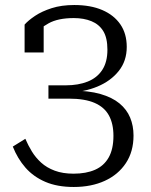

<svg xmlns="http://www.w3.org/2000/svg" viewBox="-20 -671 600 765"><path d="M265 -310 299 -294V-319L250 -302Q315 -304 368 -326Q421 -348 453 -388Q485 -428 485 -484Q485 -537 459.5 -574Q434 -611 387.5 -631Q341 -651 276 -651Q225 -651 186 -638.5Q147 -626 120 -608Q93 -590 78 -573V-462H154V-580Q146 -579 138.5 -574.5Q131 -570 126.5 -563.5Q122 -557 119 -549Q116 -541 116 -532Q136 -557 173.5 -578Q211 -599 274 -599Q314 -599 344.5 -586.5Q375 -574 391.5 -547Q408 -520 408 -473Q408 -424 387.5 -392.5Q367 -361 329.5 -346Q292 -331 242 -331H173V-278H254Q318 -278 357 -261Q396 -244 414 -211Q432 -178 432 -130Q432 -77 413 -43.5Q394 -10 358.5 5.5Q323 21 273 21Q230 21 198 9Q166 -3 144 -23Q122 -43 107 -67.5Q92 -92 81 -118L31 -87Q50 -39 81.5 -3Q113 33 160.5 53.5Q208 74 274 74Q344 74 397.5 49.5Q451 25 481.5 -21Q512 -67 512 -131Q512 -170 498.5 -202.5Q485 -235 456 -259Q427 -283 380 -296.5Q333 -310 265 -310Z"/></svg>

Font: Roboto Serif 20pt Light
Style: Regular
Weight: 300
Version: Version 1.008